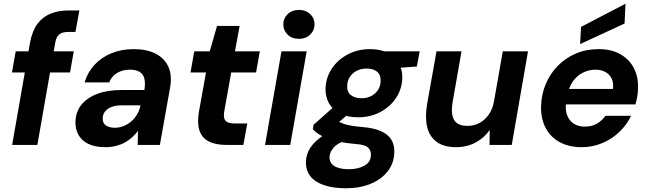

<svg xmlns="http://www.w3.org/2000/svg" viewBox="-20 -776 3474 1028"><path d="M45 0 141 -549Q153 -612 181 -649Q209 -686 251 -703Q293 -720 346 -720H405L384 -605H346Q314 -605 298 -592.5Q282 -580 276 -549L180 0ZM44 -388 64 -501H375L355 -388Z M545 12Q488 12 452 -6Q416 -24 399.5 -55Q383 -86 384 -123Q385 -176 415 -214Q445 -252 500 -273Q555 -294 629 -294H753Q759 -331 753 -355Q747 -379 728 -391Q709 -403 675 -403Q638 -403 608 -386Q578 -369 565 -335H433Q449 -389 486 -429Q523 -469 577 -491Q631 -513 695 -513Q766 -513 813.5 -488.5Q861 -464 881.5 -418.5Q902 -373 891 -309L836 0H717L719 -75Q705 -57 687 -40.5Q669 -24 647.5 -12.5Q626 -1 600 5.5Q574 12 545 12ZM595 -92Q620 -92 643 -101.5Q666 -111 684 -127Q702 -143 714.5 -164.5Q727 -186 732 -210V-212H629Q599 -212 576.5 -203Q554 -194 542 -178.5Q530 -163 530 -142Q529 -117 547 -104.5Q565 -92 595 -92Z M1193 0Q1133 0 1096.5 -19.5Q1060 -39 1047.5 -78.5Q1035 -118 1045 -177L1083 -388H1000L1020 -501H1103L1142 -637H1263L1238 -501H1371L1351 -388H1218L1180 -176Q1175 -141 1189 -128Q1203 -115 1234 -115H1304L1283 0Z M1399 0 1487 -501H1622L1534 0ZM1581 -568Q1543 -568 1520 -590.5Q1497 -613 1497 -645Q1497 -678 1520.5 -700.5Q1544 -723 1581 -723Q1617 -723 1640.5 -701Q1664 -679 1664 -645Q1664 -613 1640.5 -590.5Q1617 -568 1581 -568Z M1832 232Q1766 232 1717 216Q1668 200 1642.5 168.5Q1617 137 1618 90Q1619 49 1642 14.5Q1665 -20 1706 -47.5Q1747 -75 1803 -95L1842 -28Q1790 -12 1767.5 13Q1745 38 1744 66Q1744 87 1756.5 101.5Q1769 116 1793 123Q1817 130 1848 130Q1898 130 1932 110.5Q1966 91 1966 53Q1967 30 1950.5 14Q1934 -2 1883 -5Q1837 -9 1800 -16.5Q1763 -24 1734.5 -34.5Q1706 -45 1686 -58Q1666 -71 1655 -85L1659 -108L1784 -219L1873 -189L1727 -65L1777 -135Q1788 -127 1799.5 -121.5Q1811 -116 1826.5 -111Q1842 -106 1864.5 -102.5Q1887 -99 1919 -96Q1982 -91 2020.5 -73.5Q2059 -56 2076 -27Q2093 2 2091 41Q2090 96 2057 139.5Q2024 183 1966 207.5Q1908 232 1832 232ZM1897 -148Q1840 -148 1800.5 -168Q1761 -188 1741.5 -223Q1722 -258 1723 -302Q1725 -361 1756.5 -408.5Q1788 -456 1841.5 -484.5Q1895 -513 1961 -513Q2018 -513 2057 -492.5Q2096 -472 2115.5 -437Q2135 -402 2134 -358Q2132 -299 2100.5 -251.5Q2069 -204 2016 -176Q1963 -148 1897 -148ZM1915 -250Q1959 -250 1988 -276Q2017 -302 2018 -343Q2019 -376 1998.5 -392.5Q1978 -409 1943 -409Q1899 -409 1869.5 -383Q1840 -357 1839 -316Q1837 -284 1858.5 -267Q1880 -250 1915 -250ZM2026 -406 2019 -501H2227L2212 -420Z M2422 12Q2357 12 2318.5 -16Q2280 -44 2267.5 -95Q2255 -146 2266 -214L2317 -501H2451L2403 -227Q2393 -167 2411 -134.5Q2429 -102 2484 -102Q2518 -102 2547 -117.5Q2576 -133 2597 -162.5Q2618 -192 2625 -234L2672 -501H2807L2720 0H2601L2602 -80Q2573 -38 2526.5 -13Q2480 12 2422 12Z M3094 12Q3026 12 2976.5 -15Q2927 -42 2901 -92Q2875 -142 2877 -209Q2879 -271 2902 -326Q2925 -381 2966 -423Q3007 -465 3062.5 -489Q3118 -513 3186 -513Q3253 -513 3301 -486Q3349 -459 3373.5 -412Q3398 -365 3396 -305Q3396 -282 3392 -259Q3388 -236 3382 -217H2973L2987 -300H3262Q3266 -333 3254.5 -356Q3243 -379 3220.5 -391Q3198 -403 3168 -403Q3134 -403 3102 -387.5Q3070 -372 3047.5 -340.5Q3025 -309 3017 -261L3012 -232Q3005 -193 3015 -163Q3025 -133 3049.5 -115.5Q3074 -98 3112 -98Q3150 -98 3177 -114.5Q3204 -131 3222 -156H3359Q3336 -108 3296.5 -70Q3257 -32 3205 -10Q3153 12 3094 12ZM3086 -540 3091 -632 3329 -756 3324 -650Z"/></svg>

Font: DM Sans 18pt
Style: Bold Italic
Weight: 700
Italic angle: -10°
Designer: Colophon Foundry, Jonny Pinhorn
Foundry: Colophon Foundry
Version: Version 4.004;gftools[0.9.30]